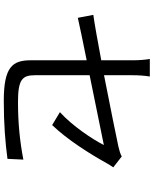

<svg xmlns="http://www.w3.org/2000/svg" viewBox="84 -898 831 1040"><g transform="rotate(90 500.0 -377.5)"><path d="M657 -244C737 -327 815 -452 861 -535C868 -548 879 -565 886 -575L827 -621C815 -614 796 -608 774 -603C732 -594 557 -558 387 -525V-681C387 -710 389 -744 394 -773H299C304 -744 306 -711 306 -681V-510C200 -490 105 -473 60 -467L76 -383C116 -392 205 -411 306 -431V-129C306 -30 340 18 526 18C651 18 751 10 840 -2L844 -88C744 -69 648 -59 532 -59C412 -59 387 -81 387 -150V-447C564 -483 748 -520 765 -524C735 -464 662 -354 587 -286Z"/></g></svg>

Font: Source Han Sans KR Regular
Style: Regular
Weight: 400
Designer: Ryoko NISHIZUKA (kana & ideographs); Paul D. Hunt (Latin, Greek & Cyrillic); Wenlong ZHANG (bopomofo); Sandoll Communica
Foundry: Adobe Systems Incorporated
Version: Version 1.004;PS 1.004;hotconv 1.0.82;makeotf.lib2.5.63406